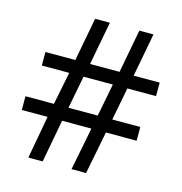

<svg xmlns="http://www.w3.org/2000/svg" viewBox="-106 -810 858 906"><g transform="rotate(15 323.0 -357.0)"><path d="M480 -436 449 -276H586V-209H436L395 0H324L365 -209H222L183 0H113L151 -209H25V-276H164L196 -436H62V-502H208L248 -714H320L280 -502H424L464 -714H533L493 -502H620V-436ZM235 -276H378L409 -436H266Z"/></g></svg>

Font: Noto Sans Nag Mundari
Style: Regular
Weight: 400
Designer: Muthu Nedumaran
Version: Version 1.000; ttfautohint (v1.8.4.7-5d5b)